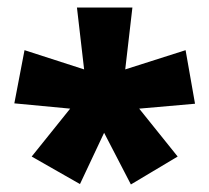

<svg xmlns="http://www.w3.org/2000/svg" viewBox="-20 -781 554 509"><path d="M331 -761 312 -597 472 -648 497 -506 349 -493 451 -366 327 -292 256 -429 192 -293 64 -366 166 -493 18 -507 45 -648 203 -597 184 -761Z"/></svg>

Font: Noto Sans Myanmar UI SemiCondensed Black
Style: Regular
Weight: 900
Width: 4
Designer: Monotype Design Team
Foundry: Monotype Imaging Inc.
Version: Version 2.103; ttfautohint (v1.8.4.7-5d5b)